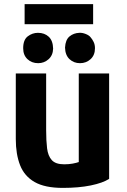

<svg xmlns="http://www.w3.org/2000/svg" viewBox="-20 -897 620 936"><path d="M512 -25V-539H364V-107Q353 -103 334.5 -99.5Q316 -96 293 -96Q251 -96 232.5 -116.5Q214 -137 209.5 -174Q205 -211 205 -262V-539H57V-219Q57 -145 78 -91.5Q99 -38 149 -9.5Q199 19 286 19Q364 19 422.5 7Q481 -5 512 -25ZM100 -779H434V-877H100ZM239 -660Q238 -699 217.5 -718Q197 -737 165 -737Q138 -737 115.5 -720Q93 -703 93 -662Q93 -628 114 -608.5Q135 -589 166 -589Q195 -589 216.5 -608Q238 -627 239 -660ZM443 -662Q443 -679 436.5 -692.5Q430 -706 421 -716Q414 -725 397.5 -731.5Q381 -738 367 -737Q339 -736 319 -719.5Q299 -703 297 -665Q298 -628 319 -608.5Q340 -589 370 -589Q400 -589 421.5 -608.5Q443 -628 443 -662Z"/></svg>

Font: Repo Bold
Style: Bold
Weight: 700
Designer: Stefan Peev
Foundry: Context Ltd
Version: Version 1.502